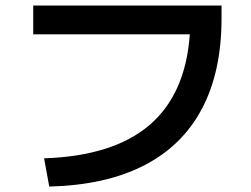

<svg xmlns="http://www.w3.org/2000/svg" viewBox="-20 -687 904 691"><path d="M663.1 -563.5H99.6V-667H777.3V-621.1Q777.3 -429.2 706.8 -295.7Q636.2 -162.1 497.8 -91.3Q359.4 -20.5 157.2 -15.6L138.7 -117.2Q387.2 -125.5 517.6 -236.6Q647.9 -347.7 663.1 -563.5Z"/></svg>

Font: Pretendard GOV SemiBold
Style: Regular
Weight: 600
Designer: Base glyphs from Inter by Rasmus Andersson; Hangeul glyphs from Noto Sans CJK(Source Han Sans) by Jang Soo-young and Kan
Foundry: Kil Hyung-jin
Version: Version 1.309